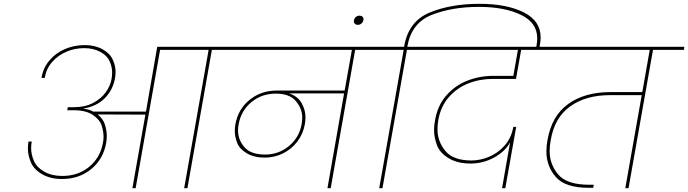

<svg xmlns="http://www.w3.org/2000/svg" viewBox="-20 -985 3602 1005"><path d="M1251 -724H1089L961 0H944L1072 -724H818L690 0H673L741 -385L491 -386Q521 -362 530 -330.5Q539 -299 539 -274Q539 -256 536 -238Q521 -152 457.5 -100Q394 -48 304 -48Q245 -48 201.5 -72.5Q158 -97 142 -134.5Q126 -172 126 -207Q126 -225 129 -244H146Q143 -226 143 -209Q143 -177 157.5 -143Q172 -109 211.5 -86.5Q251 -64 306 -64Q389 -64 447 -112Q505 -160 519 -238Q522 -254 522 -269Q522 -295 512.5 -326.5Q503 -358 466.5 -383Q430 -408 366 -408H332L335 -424H369Q425 -424 467 -446Q509 -468 533.5 -502Q558 -536 564 -572Q567 -590 567 -606Q567 -635 553.5 -665Q540 -695 504 -714Q468 -733 421 -733Q371 -733 327 -714Q283 -695 252.5 -660Q222 -625 214 -577H197Q206 -630 239 -669Q272 -708 320.5 -728.5Q369 -749 424 -749Q477 -749 516 -727.5Q555 -706 570 -673.5Q585 -641 585 -609Q585 -593 582 -576Q571 -514 529 -471.5Q487 -429 418 -417L417 -416Q446 -413 468 -401H744L803 -740H1253Z M2001 -724H1839L1711 0H1694L1781 -496H1494Q1539 -481 1559 -445Q1579 -409 1579 -372Q1579 -355 1576 -336Q1567 -285 1537 -245Q1507 -205 1462 -182.5Q1417 -160 1365 -160Q1310 -160 1272 -182.5Q1234 -205 1221.5 -237Q1209 -269 1209 -299Q1209 -316 1212 -334Q1226 -413 1286 -462Q1346 -511 1429 -511H1784L1822 -724H1171L1173 -740H2003ZM1559 -336Q1562 -354 1562 -370Q1562 -417 1528.5 -456Q1495 -495 1424 -495Q1350 -495 1296 -450.5Q1242 -406 1229 -334Q1226 -317 1226 -302Q1226 -253 1259.5 -214.5Q1293 -176 1368 -176Q1439 -176 1493 -221Q1547 -266 1559 -336Z M1882 -879Q1880 -869 1872 -862Q1864 -855 1854 -855Q1843 -855 1837.5 -860.5Q1832 -866 1832 -874Q1832 -876 1833 -879Q1835 -890 1843 -896.5Q1851 -903 1862 -903Q1872 -903 1877.5 -897.5Q1883 -892 1883 -884Q1883 -882 1882 -879Z M2490 -965Q2632 -965 2721 -920.5Q2810 -876 2810 -789Q2810 -771 2806 -750L2803 -733H2786L2789 -750Q2792 -768 2792 -785Q2792 -867 2705.5 -908Q2619 -949 2487 -949Q2347 -949 2241 -907.5Q2135 -866 2113 -745L2112 -740H2274L2272 -724H2110L1982 0H1965L2093 -724H1931L1933 -740H2095L2096 -745Q2119 -874 2229.5 -919.5Q2340 -965 2490 -965Z M2560 -572Q2491 -572 2430.5 -548Q2370 -524 2328 -475Q2286 -426 2274 -355Q2270 -330 2270 -308Q2270 -245 2311 -195Q2352 -145 2448 -145Q2492 -145 2538 -163.5Q2584 -182 2620 -221.5Q2656 -261 2667 -321H2682L2625 0H2608L2650 -240Q2624 -192 2566.5 -160.5Q2509 -129 2443 -129Q2374 -129 2327.5 -157.5Q2281 -186 2266.5 -227Q2252 -268 2252 -304Q2252 -328 2257 -355Q2270 -432 2315.5 -484.5Q2361 -537 2425.5 -562.5Q2490 -588 2563 -588H2667L2691 -724H2202L2204 -740H2881L2879 -724H2708L2681 -572Z M3560 -724H3398L3270 0H3253L3339 -487H3173Q3047 -487 2965 -428.5Q2883 -370 2863 -253Q2857 -222 2857 -195Q2857 -124 2902.5 -71Q2948 -18 3064 -18H3088L3085 -2H3061Q2938 -2 2889 -59Q2840 -116 2840 -192Q2840 -221 2846 -253Q2868 -379 2954.5 -441Q3041 -503 3176 -503H3342L3381 -724H2809L2811 -740H3562Z"/></svg>

Font: Fz Poppins Thin
Style: Italic
Weight: 100
Italic angle: -10°
Designer: Ninad Kale (Devanagari), Jonny Pinhorn (Latin)
Foundry: Indian Type Foundry
Version: Vit hóa bi Vntype.Com & FontZin.Com